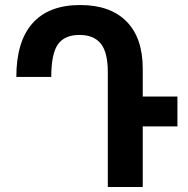

<svg xmlns="http://www.w3.org/2000/svg" viewBox="-20 -744 747 764"><path d="M686 -241H548V0H409V-457Q409 -536 381 -570.5Q353 -605 296 -605Q237 -605 210.5 -567.5Q184 -530 184 -438H45Q45 -579 109.5 -651.5Q174 -724 299 -724Q419 -724 483.5 -658.5Q548 -593 548 -471V-360H686Z"/></svg>

Font: Noto Sans Armenian SmBd Narrow
Style: Regular
Weight: 600
Width: 4
Designer: Monotype Design team
Foundry: Monotype Imaging Inc.
Version: Version 1.000